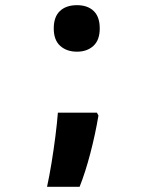

<svg xmlns="http://www.w3.org/2000/svg" viewBox="-20 -579 570 743"><path d="M278 -379Q238 -379 213 -401.5Q188 -424 188 -469Q188 -514 212 -536.5Q236 -559 278 -559Q319 -559 342.5 -536.5Q366 -514 366 -469Q366 -424 341.5 -401.5Q317 -379 278 -379ZM162 144Q171 103 179.5 51Q188 -1 194.5 -52.5Q201 -104 204 -143H355L361 -132Q349 -60 329.5 14.5Q310 89 288 144Z"/></svg>

Font: Noto Sans Mono Condensed Black
Style: Regular
Weight: 900
Width: 3
Designer: Monotype Design Team
Foundry: Monotype Imaging Inc.
Version: Version 2.014